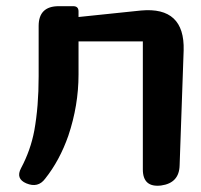

<svg xmlns="http://www.w3.org/2000/svg" viewBox="-20 -593 649 621"><path d="M65 0Q30 -15 48 -49Q79 -107 91 -171Q98 -210 101.5 -253.5Q105 -297 105 -346V-509Q105 -573 170 -573H217Q234 -573 234 -556V-538L436 -559Q578 -572 574 -430L561 -59Q560 -1 501 7Q442 14 442 -45V-459H234V-352Q234 -252 201 -154Q173 -74 126 -15Q103 16 65 0Z"/></svg>

Font: MaokenZhuyuanTi
Style: Regular
Weight: 400
Designer: Fontworks Inc & LongZhuTi team: ZERO子、时光羊、荆南、频凡、刘鹏、Little White Dog、帆影Magmeta、奈白不弍、白日月球、ChaoTawei、雨三（排名不分先后）
Version: Version 1.000; 20230222